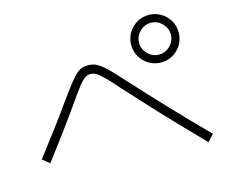

<svg xmlns="http://www.w3.org/2000/svg" viewBox="-102 -908 1204 1015"><g transform="rotate(-15 500.0 -401.0)"><path d="M788 -507Q752 -507 722.5 -524.5Q693 -542 675.5 -571.5Q658 -601 658 -637Q658 -673 675.5 -702.5Q693 -732 722.5 -749.5Q752 -767 788 -767Q824 -767 853.5 -749.5Q883 -732 900.5 -702.5Q918 -673 918 -637Q918 -601 900.5 -571.5Q883 -542 853.5 -524.5Q824 -507 788 -507ZM788 -550Q823 -550 849 -576Q875 -602 875 -637Q875 -672 849 -698Q823 -724 788 -724Q753 -724 727 -698Q701 -672 701 -637Q701 -602 727 -576Q753 -550 788 -550ZM920 -35Q851 -106 788.5 -171Q726 -236 667 -300Q608 -364 547 -431Q505 -479 480 -503.5Q455 -528 440 -536.5Q425 -545 409 -545Q394 -545 379.5 -535.5Q365 -526 342.5 -497.5Q320 -469 280 -411Q243 -358 195.5 -293.5Q148 -229 83 -144L45 -175Q110 -260 158.5 -325Q207 -390 245 -444Q278 -490 301.5 -520Q325 -550 342 -566Q359 -582 374.5 -587.5Q390 -593 409 -593Q427 -593 442.5 -588Q458 -583 476.5 -569.5Q495 -556 519.5 -531Q544 -506 580 -466Q674 -363 764 -268Q854 -173 954 -72Z"/></g></svg>

Font: M PLUS 1 Light
Style: Regular
Weight: 300
Designer: Coji Morishita
Foundry: UNDERFOREST DESIGN
Version: Version 1.001